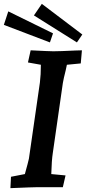

<svg xmlns="http://www.w3.org/2000/svg" viewBox="-44 -971 447 996"><path d="M13 -54 85 -68Q102 -129 106 -148L163 -543Q168 -583 168 -635L101 -647L115 -710Q213 -705 233 -705Q265 -705 347 -709L381 -710L375 -642L303 -635L297 -607Q286 -564 282 -540L230 -178Q224 -140 222 -68L296 -61L282 0H151Q128 0 10 5ZM132 -891 173 -951 383 -792 355 -751ZM-24 -842 -1 -912 231 -798 215 -751Z"/></svg>

Font: Andada Pro
Style: Bold Italic
Weight: 700
Italic angle: -7°
Designer: Carolina Giovagnoli
Foundry: Huerta Tipografica
Version: Version 3.005; ttfautohint (v1.8.4)